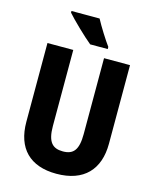

<svg xmlns="http://www.w3.org/2000/svg" viewBox="-136 -1114 903 1121"><g transform="rotate(15 316.0 -553.5)"><path d="M324 -1024H154V-1014C184 -979 270 -896 310 -864H416V-877C392 -909 346 -982 324 -1024ZM566 -332V-807H409V-348C409 -253 381 -219 317 -219C255 -219 223 -250 223 -347V-807H67V-331C67 -171 154 -83 314 -83C480 -83 566 -176 566 -332Z"/></g></svg>

Font: Noto Sans Kannada UI Condensed ExtraBold
Style: Regular
Weight: 800
Width: 3
Designer: Jelle Bosma - Monotype Design Team
Foundry: Monotype Imaging Inc.
Version: Version 2.005